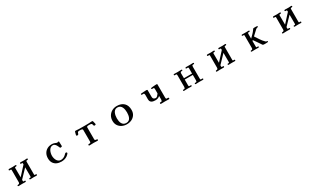

<svg xmlns="http://www.w3.org/2000/svg" viewBox="438 -2772 8124 5031"><g transform="rotate(-30 4500.0 -257.0)"><path d="M789 -22Q789 -6 779.5 -3.5Q770 -1 758 -1Q739 -1 720 -2Q701 -3 682 -3Q658 -3 631 -1.5Q604 0 580 0Q573 0 567 -4.5Q561 -9 561 -18Q561 -36 572.5 -36.5Q584 -37 596 -37Q611 -37 615 -45Q619 -53 619 -66Q619 -134 618.5 -202.5Q618 -271 618 -339L386 -97Q386 -89 385.5 -80Q385 -71 385 -63Q385 -53 388.5 -46.5Q392 -40 403 -40Q409 -40 418.5 -40.5Q428 -41 434 -41Q441 -41 446.5 -36Q452 -31 452 -23Q452 -10 442.5 -5.5Q433 -1 423 -1Q403 -1 380 -2Q357 -3 337 -3Q312 -3 283.5 -1.5Q255 0 229 0Q221 0 213 -3.5Q205 -7 205 -17Q205 -37 227 -37Q256 -37 267 -50Q278 -63 278 -88V-443Q278 -455 275.5 -465Q273 -475 257 -475Q252 -475 246.5 -474.5Q241 -474 236 -474Q228 -474 218.5 -477Q209 -480 209 -491Q209 -504 216.5 -509.5Q224 -515 234 -515Q260 -515 284.5 -513.5Q309 -512 334 -512Q339 -512 356.5 -513Q374 -514 392.5 -515Q411 -516 419 -516Q435 -516 440 -512.5Q445 -509 445 -499Q445 -484 437.5 -481Q430 -478 417 -478Q405 -478 394.5 -474.5Q384 -471 384 -452Q384 -382 385 -312Q386 -242 386 -172L619 -427Q619 -433 619 -440Q619 -447 619 -453Q619 -462 616 -468.5Q613 -475 602 -475Q596 -475 590.5 -474.5Q585 -474 579 -474Q571 -474 563 -478.5Q555 -483 555 -494Q555 -506 562.5 -510.5Q570 -515 580 -515Q605 -515 632.5 -513.5Q660 -512 685 -512Q709 -512 730.5 -514.5Q752 -517 765 -517Q774 -517 781 -513.5Q788 -510 788 -499Q788 -484 782 -481Q776 -478 765 -478Q752 -478 738.5 -474.5Q725 -471 725 -450V-65Q725 -55 728 -47.5Q731 -40 743 -40Q749 -40 757.5 -40.5Q766 -41 772 -41Q779 -41 784 -35.5Q789 -30 789 -22Z M1763 -118Q1763 -106 1755 -95Q1745 -82 1727 -66.5Q1709 -51 1695 -41Q1658 -16 1613 -4Q1568 8 1523 8Q1444 8 1383 -20Q1322 -48 1287 -104Q1252 -160 1252 -243Q1252 -325 1286 -386Q1320 -447 1381 -481.5Q1442 -516 1523 -516Q1563 -516 1598.5 -504Q1634 -492 1669 -477Q1679 -484 1689.5 -486Q1700 -488 1711 -488Q1716 -488 1720.5 -485Q1725 -482 1725 -477Q1725 -444 1727 -411.5Q1729 -379 1729 -347Q1729 -331 1711.5 -326.5Q1694 -322 1683 -322Q1679 -322 1673 -324.5Q1667 -327 1664 -333Q1660 -343 1657 -350Q1654 -357 1650 -367Q1640 -392 1623.5 -418Q1607 -444 1584 -461.5Q1561 -479 1531 -479Q1490 -479 1460.5 -456Q1431 -433 1412.5 -397.5Q1394 -362 1385.5 -322.5Q1377 -283 1377 -249Q1377 -215 1386 -177.5Q1395 -140 1413.5 -108.5Q1432 -77 1461.5 -57Q1491 -37 1531 -37Q1568 -37 1605 -52Q1642 -67 1668 -92Q1676 -99 1688 -110.5Q1700 -122 1706 -128Q1718 -141 1736 -141Q1744 -141 1753.5 -135Q1763 -129 1763 -118Z M2783 -400Q2783 -390 2771.5 -383.5Q2760 -377 2752 -377Q2745 -377 2737.5 -378.5Q2730 -380 2725 -384Q2719 -390 2717 -401.5Q2715 -413 2712 -426Q2709 -439 2699 -448.5Q2689 -458 2667 -461Q2652 -463 2637 -463Q2622 -463 2607 -463Q2598 -463 2585 -461.5Q2572 -460 2561.5 -454Q2551 -448 2551 -435V-75Q2551 -50 2563 -43Q2575 -36 2590.5 -36Q2606 -36 2618 -33Q2630 -30 2630 -13Q2630 0 2622 3.5Q2614 7 2603 7Q2575 7 2546.5 5Q2518 3 2489 3Q2461 3 2433 5Q2405 7 2376 7Q2365 7 2355.5 4Q2346 1 2346 -13Q2346 -28 2356 -31.5Q2366 -35 2379.5 -34.5Q2393 -34 2405.5 -37Q2418 -40 2424 -54Q2427 -62 2427.5 -70Q2428 -78 2428 -85Q2428 -168 2427.5 -248.5Q2427 -329 2427 -411Q2427 -415 2427.5 -419Q2428 -423 2427 -427Q2426 -440 2421 -447Q2416 -454 2403 -457Q2384 -462 2364 -462Q2344 -462 2324 -462Q2299 -462 2287 -453.5Q2275 -445 2270.5 -432.5Q2266 -420 2262.5 -407.5Q2259 -395 2250.5 -386.5Q2242 -378 2222 -378Q2214 -378 2203.5 -383Q2193 -388 2193 -398Q2193 -402 2196.5 -417Q2200 -432 2205 -451Q2210 -470 2214.5 -485Q2219 -500 2221 -503V-502Q2226 -507 2232 -508.5Q2238 -510 2244 -510Q2265 -510 2285.5 -508Q2306 -506 2327 -505Q2372 -504 2417.5 -503.5Q2463 -503 2508 -503Q2543 -503 2578.5 -503.5Q2614 -504 2649 -505Q2671 -506 2692 -508Q2713 -510 2735 -510Q2748 -510 2758 -504Q2759 -503 2763 -488.5Q2767 -474 2771.5 -454.5Q2776 -435 2779.5 -419Q2783 -403 2783 -400Z M3650 -252Q3650 -291 3643.5 -332.5Q3637 -374 3620 -410Q3603 -446 3572 -468Q3541 -490 3492 -490Q3446 -490 3416.5 -466.5Q3387 -443 3370.5 -406Q3354 -369 3347 -327.5Q3340 -286 3340 -250Q3340 -210 3346.5 -169.5Q3353 -129 3370.5 -95Q3388 -61 3419 -40.5Q3450 -20 3499 -20Q3547 -20 3576.5 -41.5Q3606 -63 3622 -98Q3638 -133 3644 -173.5Q3650 -214 3650 -252ZM3786 -249Q3786 -165 3746.5 -105Q3707 -45 3641 -13.5Q3575 18 3495 18Q3417 18 3351.5 -14Q3286 -46 3247 -105.5Q3208 -165 3208 -247Q3208 -331 3246 -395Q3284 -459 3350 -495.5Q3416 -532 3498 -532Q3632 -532 3709 -458.5Q3786 -385 3786 -249Z M4793 -25Q4793 0 4765 0Q4737 0 4710 -1.5Q4683 -3 4655 -3Q4628 -3 4601.5 -1.5Q4575 0 4548 0Q4537 0 4526.5 -3Q4516 -6 4516 -20Q4516 -42 4529.5 -42Q4543 -42 4558 -42Q4575 -42 4582.5 -53.5Q4590 -65 4592 -80.5Q4594 -96 4594 -108Q4594 -131 4593.5 -156.5Q4593 -182 4593 -204Q4536 -153 4462 -153Q4432 -153 4399.5 -157.5Q4367 -162 4341 -178Q4315 -194 4302 -226Q4297 -240 4295.5 -261Q4294 -282 4294.5 -303.5Q4295 -325 4295 -340V-411Q4295 -426 4288.5 -442Q4282 -458 4264 -458Q4256 -458 4248 -457.5Q4240 -457 4232 -457Q4222 -457 4212 -460Q4202 -463 4202 -477Q4202 -484 4207 -489Q4210 -493 4234 -495.5Q4258 -498 4289.5 -499.5Q4321 -501 4347.5 -502Q4374 -503 4383 -503Q4388 -503 4398.5 -499Q4409 -495 4409 -489Q4409 -441 4409.5 -389Q4410 -337 4410 -289Q4410 -276 4411.5 -263Q4413 -250 4419 -238Q4429 -219 4450.5 -209.5Q4472 -200 4493 -200Q4521 -200 4541.5 -223Q4562 -246 4577 -265Q4579 -268 4584.5 -274.5Q4590 -281 4590 -285V-414Q4590 -432 4585.5 -443.5Q4581 -455 4560 -455Q4554 -455 4547.5 -454.5Q4541 -454 4535 -454Q4528 -454 4518 -459Q4508 -464 4508 -473Q4508 -479 4509 -481Q4510 -483 4515 -487Q4521 -490 4543.5 -493Q4566 -496 4594.5 -498.5Q4623 -501 4648 -502Q4673 -503 4682 -503Q4690 -503 4698.5 -501Q4707 -499 4707 -489Q4707 -392 4707.5 -289Q4708 -186 4708 -90Q4708 -76 4711.5 -60.5Q4715 -45 4734 -45Q4742 -45 4749.5 -45.5Q4757 -46 4764 -46Q4772 -46 4782.5 -41Q4793 -36 4793 -25Z M5819 -15Q5819 -2 5812 1.5Q5805 5 5793 5Q5768 5 5743 4Q5718 3 5692 3Q5666 3 5639 5Q5612 7 5586 7Q5577 7 5570.5 3Q5564 -1 5564 -11Q5564 -29 5578 -29.5Q5592 -30 5604 -30Q5626 -30 5630.5 -47.5Q5635 -65 5635 -81Q5635 -121 5634.5 -160.5Q5634 -200 5634 -240H5389V-66Q5389 -53 5392.5 -42.5Q5396 -32 5412 -32Q5419 -32 5428 -32Q5437 -32 5444 -32Q5451 -32 5459 -28Q5467 -24 5467 -15Q5467 1 5454 3Q5441 5 5429 5Q5407 5 5385 4Q5363 3 5340 3Q5312 3 5285 5Q5258 7 5230 7Q5221 7 5214.5 3Q5208 -1 5208 -11Q5208 -27 5219 -28.5Q5230 -30 5242 -30Q5268 -30 5275 -46Q5282 -62 5282 -84Q5282 -170 5281.5 -256Q5281 -342 5281 -428Q5281 -444 5277.5 -457Q5274 -470 5254 -470Q5248 -470 5241.5 -469.5Q5235 -469 5229 -469Q5220 -469 5210.5 -472Q5201 -475 5201 -487Q5201 -499 5208.5 -503Q5216 -507 5227 -507Q5253 -507 5279 -505.5Q5305 -504 5331 -504Q5356 -504 5382.5 -506Q5409 -508 5434 -508Q5442 -508 5450.5 -504.5Q5459 -501 5459 -491Q5459 -477 5449.5 -474.5Q5440 -472 5428 -472Q5406 -472 5397 -459.5Q5388 -447 5388 -430Q5388 -395 5388.5 -355.5Q5389 -316 5389 -281H5634Q5634 -319 5634.5 -358Q5635 -397 5635 -435Q5635 -449 5632 -459.5Q5629 -470 5612 -470Q5605 -470 5598.5 -469.5Q5592 -469 5585 -469Q5576 -469 5566.5 -472Q5557 -475 5557 -487Q5557 -507 5581 -507Q5607 -507 5635.5 -506.5Q5664 -506 5689 -506Q5714 -506 5740.5 -507.5Q5767 -509 5792 -509Q5800 -509 5807 -505Q5814 -501 5814 -491Q5814 -480 5807.5 -476Q5801 -472 5793 -472Q5789 -471 5783 -471Q5777 -471 5772 -471Q5750 -471 5745.5 -453Q5741 -435 5741 -418Q5741 -330 5741.5 -242Q5742 -154 5742 -66Q5742 -53 5745 -42.5Q5748 -32 5764 -32Q5771 -32 5779 -32.5Q5787 -33 5794 -33Q5803 -33 5811 -30Q5819 -27 5819 -15Z M6789 -22Q6789 -6 6779.5 -3.5Q6770 -1 6758 -1Q6739 -1 6720 -2Q6701 -3 6682 -3Q6658 -3 6631 -1.5Q6604 0 6580 0Q6573 0 6567 -4.5Q6561 -9 6561 -18Q6561 -36 6572.5 -36.5Q6584 -37 6596 -37Q6611 -37 6615 -45Q6619 -53 6619 -66Q6619 -134 6618.5 -202.5Q6618 -271 6618 -339L6386 -97Q6386 -89 6385.5 -80Q6385 -71 6385 -63Q6385 -53 6388.5 -46.5Q6392 -40 6403 -40Q6409 -40 6418.5 -40.5Q6428 -41 6434 -41Q6441 -41 6446.5 -36Q6452 -31 6452 -23Q6452 -10 6442.5 -5.5Q6433 -1 6423 -1Q6403 -1 6380 -2Q6357 -3 6337 -3Q6312 -3 6283.5 -1.5Q6255 0 6229 0Q6221 0 6213 -3.5Q6205 -7 6205 -17Q6205 -37 6227 -37Q6256 -37 6267 -50Q6278 -63 6278 -88V-443Q6278 -455 6275.5 -465Q6273 -475 6257 -475Q6252 -475 6246.5 -474.5Q6241 -474 6236 -474Q6228 -474 6218.5 -477Q6209 -480 6209 -491Q6209 -504 6216.5 -509.5Q6224 -515 6234 -515Q6260 -515 6284.5 -513.5Q6309 -512 6334 -512Q6339 -512 6356.5 -513Q6374 -514 6392.5 -515Q6411 -516 6419 -516Q6435 -516 6440 -512.5Q6445 -509 6445 -499Q6445 -484 6437.5 -481Q6430 -478 6417 -478Q6405 -478 6394.5 -474.5Q6384 -471 6384 -452Q6384 -382 6385 -312Q6386 -242 6386 -172L6619 -427Q6619 -433 6619 -440Q6619 -447 6619 -453Q6619 -462 6616 -468.5Q6613 -475 6602 -475Q6596 -475 6590.5 -474.5Q6585 -474 6579 -474Q6571 -474 6563 -478.5Q6555 -483 6555 -494Q6555 -506 6562.5 -510.5Q6570 -515 6580 -515Q6605 -515 6632.5 -513.5Q6660 -512 6685 -512Q6709 -512 6730.5 -514.5Q6752 -517 6765 -517Q6774 -517 6781 -513.5Q6788 -510 6788 -499Q6788 -484 6782 -481Q6776 -478 6765 -478Q6752 -478 6738.5 -474.5Q6725 -471 6725 -450V-65Q6725 -55 6728 -47.5Q6731 -40 6743 -40Q6749 -40 6757.5 -40.5Q6766 -41 6772 -41Q6779 -41 6784 -35.5Q6789 -30 6789 -22Z M7778 -17Q7778 -8 7773 -4Q7770 -2 7750.5 -0.5Q7731 1 7711 1.5Q7691 2 7684 2Q7671 2 7647.5 0.5Q7624 -1 7613 -10Q7606 -18 7600 -27.5Q7594 -37 7588 -46Q7557 -96 7520.5 -145.5Q7484 -195 7451 -244L7432 -228Q7432 -191 7432.5 -153Q7433 -115 7433 -77Q7433 -70 7433 -63Q7433 -56 7433 -49Q7433 -42 7435.5 -37Q7438 -32 7445 -32Q7450 -32 7456 -32.5Q7462 -33 7467 -33Q7476 -33 7487.5 -31.5Q7499 -30 7499 -17Q7499 -5 7492 -1Q7485 3 7474 3Q7452 3 7430 2Q7408 1 7386 1Q7361 1 7332 2Q7303 3 7277 3Q7270 3 7264 -1.5Q7258 -6 7258 -15Q7258 -24 7263.5 -28Q7269 -32 7284 -32Q7313 -32 7319.5 -46Q7326 -60 7326 -85Q7326 -170 7325.5 -257Q7325 -344 7325 -429Q7325 -436 7325 -442.5Q7325 -449 7325 -456Q7325 -464 7322 -470Q7319 -476 7310 -476Q7305 -476 7295 -475.5Q7285 -475 7280 -475Q7274 -475 7267 -480Q7260 -485 7260 -493Q7260 -512 7281 -512Q7306 -512 7332 -511.5Q7358 -511 7383 -511Q7405 -511 7431.5 -511.5Q7458 -512 7480 -512Q7487 -512 7493 -508Q7499 -504 7499 -496Q7499 -483 7490 -479.5Q7481 -476 7470 -476Q7464 -476 7459.5 -476Q7455 -476 7449 -476Q7436 -476 7434 -461Q7432 -446 7432 -435V-298Q7474 -339 7515.5 -381Q7557 -423 7591 -471Q7596 -478 7600.5 -486Q7605 -494 7610 -500Q7614 -504 7626 -505.5Q7638 -507 7651 -507.5Q7664 -508 7669 -508Q7682 -508 7694.5 -507.5Q7707 -507 7720 -506Q7728 -505 7735 -503Q7742 -501 7742 -492Q7742 -488 7741.5 -483.5Q7741 -479 7736 -475Q7735 -474 7732.5 -474Q7730 -474 7728 -473Q7709 -469 7696.5 -464Q7684 -459 7670 -446L7525 -311Q7570 -245 7615 -175.5Q7660 -106 7718 -50Q7730 -39 7744 -36Q7758 -33 7768 -30.5Q7778 -28 7778 -17Z M8789 -22Q8789 -6 8779.5 -3.5Q8770 -1 8758 -1Q8739 -1 8720 -2Q8701 -3 8682 -3Q8658 -3 8631 -1.5Q8604 0 8580 0Q8573 0 8567 -4.5Q8561 -9 8561 -18Q8561 -36 8572.5 -36.5Q8584 -37 8596 -37Q8611 -37 8615 -45Q8619 -53 8619 -66Q8619 -134 8618.5 -202.5Q8618 -271 8618 -339L8386 -97Q8386 -89 8385.5 -80Q8385 -71 8385 -63Q8385 -53 8388.5 -46.5Q8392 -40 8403 -40Q8409 -40 8418.5 -40.5Q8428 -41 8434 -41Q8441 -41 8446.5 -36Q8452 -31 8452 -23Q8452 -10 8442.5 -5.5Q8433 -1 8423 -1Q8403 -1 8380 -2Q8357 -3 8337 -3Q8312 -3 8283.5 -1.5Q8255 0 8229 0Q8221 0 8213 -3.5Q8205 -7 8205 -17Q8205 -37 8227 -37Q8256 -37 8267 -50Q8278 -63 8278 -88V-443Q8278 -455 8275.5 -465Q8273 -475 8257 -475Q8252 -475 8246.5 -474.5Q8241 -474 8236 -474Q8228 -474 8218.5 -477Q8209 -480 8209 -491Q8209 -504 8216.5 -509.5Q8224 -515 8234 -515Q8260 -515 8284.5 -513.5Q8309 -512 8334 -512Q8339 -512 8356.5 -513Q8374 -514 8392.5 -515Q8411 -516 8419 -516Q8435 -516 8440 -512.5Q8445 -509 8445 -499Q8445 -484 8437.5 -481Q8430 -478 8417 -478Q8405 -478 8394.5 -474.5Q8384 -471 8384 -452Q8384 -382 8385 -312Q8386 -242 8386 -172L8619 -427Q8619 -433 8619 -440Q8619 -447 8619 -453Q8619 -462 8616 -468.5Q8613 -475 8602 -475Q8596 -475 8590.5 -474.5Q8585 -474 8579 -474Q8571 -474 8563 -478.5Q8555 -483 8555 -494Q8555 -506 8562.5 -510.5Q8570 -515 8580 -515Q8605 -515 8632.5 -513.5Q8660 -512 8685 -512Q8709 -512 8730.5 -514.5Q8752 -517 8765 -517Q8774 -517 8781 -513.5Q8788 -510 8788 -499Q8788 -484 8782 -481Q8776 -478 8765 -478Q8752 -478 8738.5 -474.5Q8725 -471 8725 -450V-65Q8725 -55 8728 -47.5Q8731 -40 8743 -40Q8749 -40 8757.5 -40.5Q8766 -41 8772 -41Q8779 -41 8784 -35.5Q8789 -30 8789 -22Z"/></g></svg>

Font: Kaisei Tokumin ExtraBold
Style: Regular
Weight: 800
Designer: Font-Kai, 金井和夫
Foundry: KAZUO KANAI
Version: Version 5.003